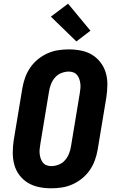

<svg xmlns="http://www.w3.org/2000/svg" viewBox="-20 -1010 640 1038"><path d="M257 8Q223 8 191 1.5Q159 -5 132 -21Q105 -37 85.5 -62.5Q66 -88 57.5 -119Q49 -150 49 -183.5Q49 -217 54 -251L101 -534Q106 -563 116 -591Q126 -619 143.5 -644.5Q161 -670 185 -689.5Q209 -709 237 -721.5Q265 -734 294 -738.5Q323 -743 352 -743Q386 -743 418.5 -736.5Q451 -730 477.5 -714Q504 -698 523.5 -672.5Q543 -647 552 -616Q561 -585 560.5 -551.5Q560 -518 555 -484L508 -201Q503 -172 493 -144Q483 -116 465.5 -90.5Q448 -65 424 -45.5Q400 -26 372 -13.5Q344 -1 315 3.5Q286 8 257 8ZM257 -112Q277 -112 297.5 -120Q318 -128 332 -144.5Q346 -161 353.5 -180.5Q361 -200 364 -220L411 -504Q413 -517 414.5 -530.5Q416 -544 414.5 -557Q413 -570 409 -582Q405 -594 397 -604Q389 -614 377 -618.5Q365 -623 352 -623Q332 -623 311.5 -615Q291 -607 277 -590.5Q263 -574 255.5 -554.5Q248 -535 245 -515L198 -231Q196 -218 194.5 -204.5Q193 -191 194.5 -178Q196 -165 200 -153Q204 -141 212 -131Q220 -121 232 -116.5Q244 -112 257 -112ZM393 -786 255 -920 348 -990 469 -844Z"/></svg>

Font: Iosevka Heavy Extended
Style: Italic
Weight: 900
Width: 7
Italic angle: -9°
Monospace: yes
Designer: Belleve Invis
Foundry: Belleve Invis
Version: Version 32.5.0; ttfautohint (v1.8.4)